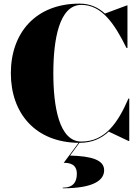

<svg xmlns="http://www.w3.org/2000/svg" viewBox="-20 -780 774 1062"><path d="M405 181.5C405 225.5 386 258 327 258V261.5C508 261.5 556 211.5 556 161.5C556 105.5 488.5 83.5 367.5 80.5L419.5 10H420C487.5 10 539 -12.5 581.5 -52L691.5 0H695V-235H690.5C633.5 -104 563.5 3 430 3C306 3 275 -193 275 -375C275 -557 306 -753 430 -753C542 -753 612 -651.5 679.5 -515H685V-750H681.5L560.5 -705C522 -740 477 -760 420 -760C177 -760 40 -598 40 -375C40 -154 175 7.5 414.5 10L332.5 120.5C367.5 120.5 405 129 405 181.5Z"/></svg>

Font: Bodoni* 48pt Fatface
Style: Regular
Weight: 900
Version: Version 2.3